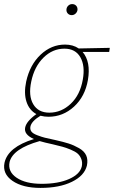

<svg xmlns="http://www.w3.org/2000/svg" viewBox="-73 -630 557 939"><path d="M278 -556Q266 -556 258.5 -564Q251 -572 252 -584Q253 -595 261 -602.5Q269 -610 280 -610Q292 -610 299.5 -602Q307 -594 306 -581Q304 -570 296 -563Q288 -556 278 -556ZM464 -396 461 -376H331Q372 -328 357 -239Q343 -158 289 -108.5Q235 -59 164 -59Q145 -59 125 -64Q82 -38 76 -12Q73 2 80 12.5Q87 23 109.5 31.5Q132 40 146.5 43.5Q161 47 198 55Q238 64 263 72Q288 80 313.5 94.5Q339 109 348.5 130Q358 151 352 180Q340 229 279 259Q218 289 125 289Q38 289 -12 254.5Q-62 220 -51 166Q-34 89 93 50Q43 28 50 -6Q56 -37 105 -72Q70 -91 56.5 -132.5Q43 -174 55 -231Q73 -313 125.5 -362.5Q178 -412 245 -412Q284 -412 312 -393ZM332 -241Q344 -308 320 -350Q296 -392 242 -392Q184 -392 139.5 -348Q95 -304 80 -232Q65 -162 89.5 -120.5Q114 -79 168 -79Q227 -79 273 -122.5Q319 -166 332 -241ZM327 184Q331 164 324.5 147.5Q318 131 306.5 121Q295 111 272 101.5Q249 92 232 87.5Q215 83 186 76Q144 67 121 60Q-10 97 -26 162Q-36 209 8 239Q52 269 131 269Q212 269 265 245.5Q318 222 327 184Z"/></svg>

Font: EauTestText Extralight
Style: Italic
Weight: 250
Italic angle: -12°
Designer: Christian Thalmann (Catharsis Fonts)
Version: Version 0.001;PS 000.001;hotconv 1.0.88;makeotf.lib2.5.64775